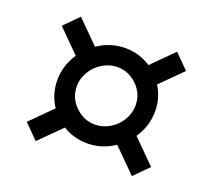

<svg xmlns="http://www.w3.org/2000/svg" viewBox="-100 -881 883 808"><g transform="rotate(20 341.0 -477.5)"><path d="M351.1 -609.9Q315.9 -609.9 284.9 -591.3Q253.9 -572.8 235.1 -541.7Q216.3 -510.7 216.3 -476.1Q216.3 -423.8 254.4 -386.7Q292.5 -349.6 342.8 -349.6Q377.4 -349.6 408.4 -368.2Q439.5 -386.7 458 -417.7Q476.6 -448.7 476.6 -483.9Q476.6 -536.1 438.7 -573Q400.9 -609.9 351.1 -609.9ZM164.6 -357.4Q130.4 -409.7 130.4 -472.2Q130.4 -538.1 168.5 -594.2L69.8 -692.9L132.8 -756.3L231.4 -657.7Q288.1 -696.3 355 -696.3Q417.5 -696.3 469.2 -662.1L563.5 -756.3L626.5 -692.9L531.2 -597.7Q562.5 -547.9 562.5 -488.8Q562.5 -421.9 523.9 -365.2L626.5 -262.7L563.5 -199.2L460.4 -302.2Q404.3 -264.2 338.4 -264.2Q278.8 -264.2 229 -294.9L132.8 -199.2L69.8 -262.7Z"/></g></svg>

Font: Nobile-bold
Style: Bold
Weight: 700
Version: Version 1.000;PS 001.000;hotconv 1.0.38